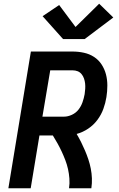

<svg xmlns="http://www.w3.org/2000/svg" viewBox="-20 -1012 640 1032"><path d="M25 0 146 -735H370Q401 -735 431 -728.5Q461 -722 485.5 -706Q510 -690 526 -665.5Q542 -641 549.5 -612.5Q557 -584 557 -552.5Q557 -521 552 -490Q547 -458 535.5 -426.5Q524 -395 503.5 -367.5Q483 -340 454 -320.5Q425 -301 392 -292Q405 -270 416 -248Q427 -226 437 -202.5Q447 -179 455 -155Q463 -131 468 -105.5Q473 -80 474 -53.5Q475 -27 471 0H351Q355 -26 353 -52.5Q351 -79 345.5 -103.5Q340 -128 331 -151.5Q322 -175 311.5 -197.5Q301 -220 289 -241.5Q277 -263 264 -284H192L145 0ZM208 -385H324Q345 -385 366.5 -395Q388 -405 402 -423Q416 -441 423.5 -462.5Q431 -484 435 -506Q437 -520 438 -534.5Q439 -549 437.5 -563Q436 -577 431.5 -590Q427 -603 418.5 -613.5Q410 -624 397.5 -629Q385 -634 370 -634H250ZM319 -802 209 -925 298 -985 386 -867 513 -992 589 -918 435 -802Z"/></svg>

Font: Zed Sans Extended
Style: Bold Italic
Weight: 700
Width: 7
Italic angle: -9°
Designer: Belleve Invis
Foundry: Belleve Invis
Version: Version 1.0.0; ttfautohint (v1.8.4)